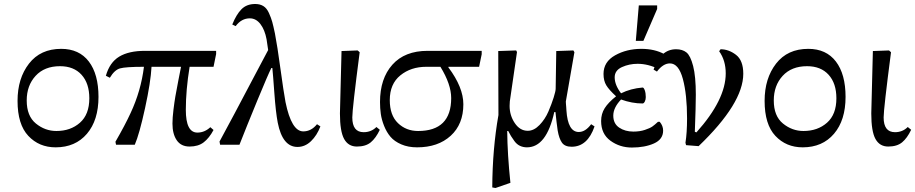

<svg xmlns="http://www.w3.org/2000/svg" viewBox="-20 -726 4590 963"><path d="M287 -481Q377 -481 425.5 -417.5Q474 -354 474 -240Q474 -123 416 -55Q358 13 259 13Q176 13 122 -44.5Q68 -102 68 -220Q68 -333 125.5 -407Q183 -481 287 -481ZM428 -233Q428 -308 389 -351Q350 -394 281 -394Q203 -394 158.5 -345.5Q114 -297 114 -222Q114 -144 160 -106.5Q206 -69 263 -69Q334 -69 381 -110.5Q428 -152 428 -233Z M1064 -455 1051 -391H931Q912 -274 912 -175Q912 -61 970 -61Q1006 -61 1035 -88L1051 -74Q1029 -33 1001.5 -12Q974 9 931 9Q888 9 866.5 -22.5Q845 -54 845 -106Q845 -135 850 -175.5Q855 -216 859.5 -242Q864 -268 874.5 -322.5Q885 -377 888 -391H740Q736 -314 707.5 -183.5Q679 -53 656 0H562L559 -15Q608 -100 635 -159Q687 -270 702 -391Q610 -391 582 -383Q554 -375 531 -336L511 -346Q530 -413 578 -442Q626 -471 707 -471H1064Z M1359 -558Q1371 -496 1386.5 -382Q1402 -268 1412 -214Q1442 -67 1501 -67Q1541 -67 1570 -103L1587 -92Q1570 -47 1540 -18Q1510 11 1472 11Q1397 11 1373 -111Q1363 -163 1356 -260Q1349 -357 1346 -385H1341Q1325 -354 1270 -220.5Q1215 -87 1181 0H1084L1081 -16Q1115 -78 1157 -157.5Q1199 -237 1249.5 -332.5Q1300 -428 1325 -475Q1324 -486 1317 -529Q1308 -577 1286 -605.5Q1264 -634 1233 -634Q1191 -634 1162 -595L1145 -603Q1165 -653 1191 -679.5Q1217 -706 1260 -706Q1284 -706 1301 -695.5Q1318 -685 1329 -660.5Q1340 -636 1345.5 -616Q1351 -596 1359 -558Z M1685 -157Q1685 -177 1693 -470L1774 -473L1784 -464Q1747 -180 1747 -137Q1747 -63 1804 -63Q1842 -63 1868 -89L1885 -75Q1865 -33 1839.5 -12Q1814 9 1770 9Q1727 9 1706 -29Q1685 -67 1685 -157Z M2396 -454 2383 -391H2229V-388Q2304 -288 2304 -203Q2304 -103 2240.5 -45Q2177 13 2072 13Q2027 13 1992.5 -2Q1958 -17 1938.5 -40Q1919 -63 1906.5 -94.5Q1894 -126 1890 -154.5Q1886 -183 1886 -214Q1886 -332 1948 -401.5Q2010 -471 2125 -471H2396ZM2189 -391H2118Q2041 -391 1988 -348Q1935 -305 1935 -224Q1935 -148 1976 -108.5Q2017 -69 2077 -69Q2243 -69 2243 -234Q2243 -303 2189 -391Z M2861 -464 2818 -217Q2818 -214 2818.5 -206.5Q2819 -199 2820 -188Q2821 -177 2821 -172Q2828 -64 2883 -64Q2916 -64 2945 -103L2962 -92Q2927 10 2847 10Q2813 10 2798.5 -10.5Q2784 -31 2777 -72Q2771 -114 2766 -164H2760Q2721 13 2623 13Q2604 13 2588 5.5Q2572 -2 2560 -18.5Q2548 -35 2543 -43.5Q2538 -52 2529 -69H2524Q2525 48 2540 191L2465 217L2449 214Q2450 21 2480 -149L2479 -470L2569 -473L2573 -465L2537 -217Q2536 -207 2536 -195Q2536 -147 2562 -108.5Q2588 -70 2627 -70Q2658 -70 2686 -99Q2714 -128 2730.5 -166.5Q2747 -205 2757 -237Q2767 -269 2767 -281L2770 -470L2856 -473Z M3095 -258Q3143 -282 3203 -287Q3209 -287 3214 -273Q3219 -259 3219 -239Q3219 -226 3214 -216.5Q3209 -207 3203 -207Q3150 -207 3095 -227Q3056 -186 3056 -146Q3056 -106 3085.5 -86Q3115 -66 3157 -66Q3189 -66 3214.5 -74.5Q3240 -83 3252 -91.5Q3264 -100 3280 -115H3289Q3306 -95 3306 -71Q3306 -27 3260 -6.5Q3214 14 3149 14Q3089 14 3042 -20Q2995 -54 2995 -119Q2995 -155 3013 -183.5Q3031 -212 3070 -243Q3035 -275 3021 -298Q3007 -321 3007 -355Q3007 -416 3065 -448.5Q3123 -481 3197 -481Q3264 -481 3313 -454V-437L3285 -379Q3231 -406 3178 -406Q3136 -406 3099.5 -389.5Q3063 -373 3063 -338Q3063 -300 3095 -258ZM3169 -521 3184 -699H3276V-681L3207 -521Z M3484 7 3421 2 3418 -10Q3426 -60 3426 -132Q3426 -252 3405 -330Q3384 -408 3340 -408Q3306 -408 3275 -367L3258 -377Q3293 -479 3371 -479Q3403 -479 3423 -463Q3443 -447 3456.5 -395Q3470 -343 3470 -251Q3470 -195 3465 -65L3473 -62Q3620 -226 3620 -358Q3620 -423 3587 -469L3594 -479Q3635 -479 3671.5 -451Q3708 -423 3708 -356Q3708 -208 3484 7Z M4034 -481Q4124 -481 4172.5 -417.5Q4221 -354 4221 -240Q4221 -123 4163 -55Q4105 13 4006 13Q3923 13 3869 -44.5Q3815 -102 3815 -220Q3815 -333 3872.5 -407Q3930 -481 4034 -481ZM4175 -233Q4175 -308 4136 -351Q4097 -394 4028 -394Q3950 -394 3905.5 -345.5Q3861 -297 3861 -222Q3861 -144 3907 -106.5Q3953 -69 4010 -69Q4081 -69 4128 -110.5Q4175 -152 4175 -233Z M4350 -157Q4350 -177 4358 -470L4439 -473L4449 -464Q4412 -180 4412 -137Q4412 -63 4469 -63Q4507 -63 4533 -89L4550 -75Q4530 -33 4504.5 -12Q4479 9 4435 9Q4392 9 4371 -29Q4350 -67 4350 -157Z"/></svg>

Font: myMathFont
Style: Regular
Weight: 400
Designer: Ross Mills, John Hudson & Paul Hanslow, Tiro Typeworks Ltd; with prior portions MicroPress Inc., and Coen Hoffman. Math 
Foundry: Tiro Typeworks Ltd
Version: Version 2.13 b171